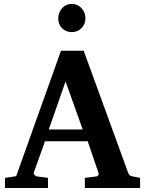

<svg xmlns="http://www.w3.org/2000/svg" viewBox="-20 -941 726 961"><path d="M681.2 0H404.8V-50.8L463.9 -58.1Q468.8 -59.1 472.2 -64.5Q475.6 -69.8 473.1 -75.2L418.9 -233.9H205.1L149.9 -79.1Q147 -71.3 153.1 -65.2Q159.2 -59.1 164.1 -58.1L220.2 -50.8V0H4.9V-50.8L61 -59.1L285.2 -687H398.9L621.1 -77.1Q625 -67.9 628.7 -64.2Q632.3 -60.5 643.1 -58.1L681.2 -50.8ZM394 -293 308.1 -533.2 224.1 -293ZM407.7 -848.1Q407.7 -820.8 388.2 -800.5Q368.7 -780.3 339.4 -780.3Q310.1 -780.3 290.8 -799.6Q271.5 -818.8 271.5 -848.1Q271.5 -878.4 290.5 -899.9Q309.6 -921.4 339.4 -921.4Q368.2 -921.4 387.9 -900.1Q407.7 -878.9 407.7 -848.1Z"/></svg>

Font: Charis
Style: Bold
Weight: 700
Designer: Walt Agee, Miriam Martin, Annie Olsen, Victor Gaultney, Lorna Priest, Alan Ward, Bob Hallissy, Martin Hosken, Sharon Cor
Foundry: SIL Global
Version: Version 7.000